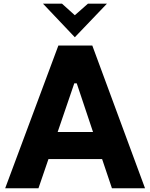

<svg xmlns="http://www.w3.org/2000/svg" viewBox="-20 -1011 807 1031"><path d="M554.2 -991.2 381.8 -811 210.9 -991.2H313L381.8 -929.2L452.1 -991.2ZM581.1 0 528.3 -156.7H240.2L186.5 0H7.8L293.5 -766.6H475.6L758.8 0ZM289.6 -302.2H479.5L392.1 -563.5H378.9Z"/></svg>

Font: Acari Sans Neue Black
Style: Regular
Weight: 900
Designer: Alfredo Marco Pradil
Foundry: Alfredo Marco Pradil
Version: Version 1.045;June 16, 2019;FontCreator 11.5.0.2425 64-bit; 